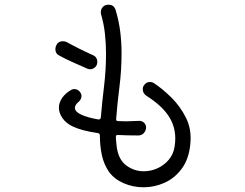

<svg xmlns="http://www.w3.org/2000/svg" viewBox="-20 -779 1040 815"><path d="M443 -49Q421 -81 412.5 -120Q404 -159 404 -204Q404 -212 396 -214Q326 -224 287 -243Q259 -257 244.5 -278.5Q230 -300 230 -322Q230 -343 243.5 -363Q257 -383 283 -398Q289 -401 295 -401Q312 -401 322 -385Q324 -382 325 -379Q326 -376 326 -372Q326 -358 314 -347Q298 -334 298 -321Q298 -305 324.5 -292.5Q351 -280 397 -272H399Q406 -272 408 -280Q413 -342 421.5 -411.5Q430 -481 430 -551Q430 -593 425.5 -635Q421 -677 409 -718Q408 -721 408 -727Q408 -740 416.5 -749.5Q425 -759 441 -759Q464 -759 471 -736Q485 -689 490.5 -643.5Q496 -598 496 -554Q496 -480 487 -410Q478 -340 473 -274V-272Q473 -265 481 -265Q490 -265 499 -264.5Q508 -264 517 -264Q530 -264 544 -265Q558 -266 572 -266Q583 -266 591.5 -258Q600 -250 600 -239Q600 -224 590.5 -214Q581 -204 567 -204Q544 -204 522.5 -204.5Q501 -205 481 -206H479Q471 -206 472 -197Q472 -186 473.5 -174.5Q475 -163 476 -152Q484 -100 517 -76Q550 -52 590 -52Q620 -52 648 -64.5Q676 -77 696 -100.5Q716 -124 721 -156Q724 -174 724 -191Q724 -245 694 -289Q664 -333 602 -372Q586 -383 586 -400Q586 -410 590 -415Q599 -431 617 -431Q625 -431 632 -427Q669 -403 707 -365.5Q745 -328 769.5 -279Q794 -230 788 -169Q782 -104 751.5 -63Q721 -22 678 -3Q635 16 589 16Q545 16 505.5 -1Q466 -18 443 -49ZM352 -487Q327 -498 293 -513Q259 -528 232 -543Q215 -551 215 -571Q215 -579 220 -589Q228 -604 247 -604Q257 -604 264 -600Q316 -571 372 -546Q393 -538 393 -516Q393 -502 383.5 -493.5Q374 -485 363 -485Q358 -485 352 -487Z"/></svg>

Font: Kiwi Maru Light
Style: Regular
Weight: 300
Designer: Hiroki-Chan
Version: Version 1.100